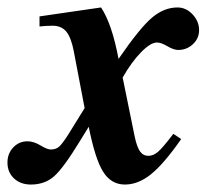

<svg xmlns="http://www.w3.org/2000/svg" viewBox="-65 -482 585 515"><path d="M41 -438 206 -462Q235 -419 253 -324Q310 -407 342.5 -434.5Q375 -462 411 -462Q434 -462 451.5 -443.5Q469 -425 469 -401Q469 -379 452.5 -363.5Q436 -348 413 -348Q401 -348 384 -358Q367 -368 356 -368Q339 -368 313.5 -342Q288 -316 264 -274L296 -117Q302 -88 310.5 -76Q319 -64 333 -64Q346 -64 358.5 -74.5Q371 -85 400 -123L421 -109Q375 -43 340.5 -15Q306 13 270 13Q233 13 211.5 -21.5Q190 -56 173 -142L149 -103Q105 -31 80 -9Q55 13 18 13Q-10 13 -27.5 -3.5Q-45 -20 -45 -46Q-45 -70 -29.5 -86.5Q-14 -103 9 -103Q25 -103 43.5 -92Q62 -81 71 -81Q85 -81 93.5 -88.5Q102 -96 118 -121L162 -192L133 -344Q126 -381 113 -397Q100 -413 76 -413Q60 -413 41 -411Z"/></svg>

Font: STIX
Style: Bold Italic
Weight: 700
Italic angle: -16.33°
Designer: MicroPress Inc., with final additions and corrections provided by Coen Hoffman, Elsevier (retired)
Version: Version 1.1.1